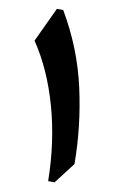

<svg xmlns="http://www.w3.org/2000/svg" viewBox="-90 -849 540 898"><g transform="rotate(10 180.0 -400.5)"><path d="M135.3 -800.8Q232.4 -636.2 272.2 -456.5Q312 -276.9 312.5 -100.1L235.8 0H205.1Q202.6 -185.5 156.5 -350.1Q110.4 -514.6 28.3 -636.2L105.5 -800.8Z"/></g></svg>

Font: Pinar-DS1-FD Bold
Style: Regular
Weight: 700
Designer: Amin Abedi
Version: Version 2.000